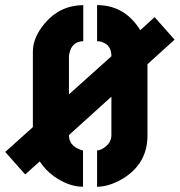

<svg xmlns="http://www.w3.org/2000/svg" viewBox="-20 -708 686 733"><path d="M0 -127.9 105.5 -222.7V-511.7Q105.5 -563.5 149.4 -617.2Q208 -687.5 297.9 -688.5V-550.8Q254.9 -549.8 245.1 -504.9Q243.2 -497.1 243.2 -490.2V-347.7L405.3 -493.2Q405.3 -535.2 371.1 -546.9Q362.3 -550.8 350.6 -550.8V-688.5Q451.2 -688.5 509.8 -601.6Q513.7 -596.7 515.6 -592.8L570.3 -642.6L646.5 -556.6L543 -462.9V-190.4Q543 -82 446.3 -24.4Q395.5 4.9 350.6 4.9V-133.8Q366.2 -133.8 385.7 -150.4Q404.3 -167 405.3 -190.4V-338.9L243.2 -192.4Q243.2 -152.3 286.1 -136.7Q293 -133.8 296.9 -133.8V4.9Q242.2 4.9 185.5 -35.2Q152.3 -59.6 131.8 -91.8L76.2 -42Z"/></svg>

Font: Post No Bills Colombo ExtraBold
Style: Regular
Weight: 800
Designer: Kosala Senevirathne, Siva Puranthara, Lasantha Premarathna, Tharique Azeez
Foundry: Mooniak
Version: Version 1.220 ; ttfautohint (v1.6)